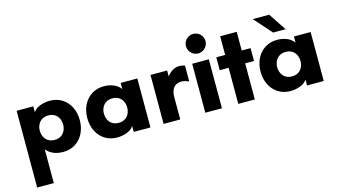

<svg xmlns="http://www.w3.org/2000/svg" viewBox="-105 -1134 3184 1796"><g transform="rotate(-15 1487.5 -236.5)"><path d="M63.5 -474.1H224.6V-417Q247.1 -451.2 292 -468Q336.9 -484.9 387.2 -484.9Q453.1 -484.9 504.2 -452.9Q555.2 -420.9 583.5 -364.5Q611.8 -308.1 611.8 -237.8Q611.8 -167 583.5 -110.4Q555.2 -53.7 504.2 -21.5Q453.1 10.7 387.2 10.7Q280.3 10.7 224.6 -58.1V269H63.5ZM337.4 -119.1Q374 -119.1 399.4 -135.3Q424.8 -151.4 437.7 -178.5Q450.7 -205.6 450.7 -237.8Q450.7 -269.5 437.7 -296.6Q424.8 -323.7 399.2 -339.8Q373.5 -356 337.4 -356Q301.3 -356 275.9 -339.8Q250.5 -323.7 237.5 -296.6Q224.6 -269.5 224.6 -237.8Q224.6 -205.6 237.5 -178.5Q250.5 -151.4 275.9 -135.3Q301.3 -119.1 337.4 -119.1Z M684.1 -236.3Q684.1 -307.1 712.4 -363.8Q740.7 -420.4 791.7 -452.6Q842.8 -484.9 908.7 -484.9Q958 -484.9 999.8 -468.8Q1041.5 -452.6 1070.8 -416V-474.1H1232.4V0H1070.8V-57.1Q1048.3 -22.9 1003.2 -6.1Q958 10.7 908.7 10.7Q842.8 10.7 791.7 -21.2Q740.7 -53.2 712.4 -109.6Q684.1 -166 684.1 -236.3ZM958 -118.2Q994.1 -118.2 1019.5 -134.3Q1044.9 -150.4 1057.9 -177.5Q1070.8 -204.6 1070.8 -236.3Q1070.8 -268.6 1057.9 -295.7Q1044.9 -322.8 1019.5 -338.9Q994.1 -355 958 -355Q921.9 -355 896.5 -338.9Q871.1 -322.8 858.2 -295.7Q845.2 -268.6 845.2 -236.3Q845.2 -204.6 858.2 -177.5Q871.1 -150.4 896.5 -134.3Q921.9 -118.2 958 -118.2Z M1359.9 -474.1H1521V-416Q1541 -445.3 1572.5 -465.1Q1604 -484.9 1641.6 -484.9Q1655.8 -484.9 1669.9 -481.9Q1684.1 -479 1694.3 -474.1V-324.7H1684.6Q1652.8 -339.8 1621.1 -339.8Q1574.2 -339.8 1547.6 -308.1Q1521 -276.4 1521 -214.8V0H1359.9Z M1763.7 -474.1H1924.8V0H1763.7ZM1750 -647.5Q1750 -673.3 1762.7 -695.1Q1775.4 -716.8 1796.9 -729.2Q1818.4 -741.7 1844.2 -741.7Q1869.6 -741.7 1891.4 -729.2Q1913.1 -716.8 1926 -695.1Q1939 -673.3 1939 -647.5Q1939 -622.1 1926 -600.3Q1913.1 -578.6 1891.4 -565.7Q1869.6 -552.7 1844.2 -552.7Q1818.4 -552.7 1796.9 -565.7Q1775.4 -578.6 1762.7 -600.3Q1750 -622.1 1750 -647.5Z M2083 -349.6H1997.1V-474.1H2083V-654.8H2243.2V-474.1H2329.1V-349.6H2243.2V0H2083Z M2362.3 -236.3Q2362.3 -307.1 2390.6 -363.8Q2418.9 -420.4 2470 -452.6Q2521 -484.9 2586.9 -484.9Q2636.2 -484.9 2678 -468.8Q2719.7 -452.6 2749 -416V-474.1H2910.6V0H2749V-57.1Q2726.6 -22.9 2681.4 -6.1Q2636.2 10.7 2586.9 10.7Q2521 10.7 2470 -21.2Q2418.9 -53.2 2390.6 -109.6Q2362.3 -166 2362.3 -236.3ZM2636.2 -118.2Q2672.4 -118.2 2697.8 -134.3Q2723.1 -150.4 2736.1 -177.5Q2749 -204.6 2749 -236.3Q2749 -268.6 2736.1 -295.7Q2723.1 -322.8 2697.8 -338.9Q2672.4 -355 2636.2 -355Q2600.1 -355 2574.7 -338.9Q2549.3 -322.8 2536.4 -295.7Q2523.4 -268.6 2523.4 -236.3Q2523.4 -204.6 2536.4 -177.5Q2549.3 -150.4 2574.7 -134.3Q2600.1 -118.2 2636.2 -118.2ZM2418.9 -731H2578.1L2691.4 -560.1H2570.8Z"/></g></svg>

Font: Glacial Indifference
Style: Bold
Weight: 700
Designer: Alfredo Marco Pradil
Foundry: Alfredo Marco Pradil
Version: Version 1.312